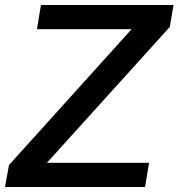

<svg xmlns="http://www.w3.org/2000/svg" viewBox="-21 -749 715 769"><path d="M-1 0 15 -88 506 -632H127L143 -729H674L659 -641L167 -97H576L560 0Z"/></svg>

Font: Hubot Sans Medium
Style: Italic
Weight: 500
Italic angle: -10°
Designer: Deni Anggara
Foundry: GitHub
Version: Version 1.001; ttfautohint (v1.8.4.7-5d5b);gftools[0.9.31]